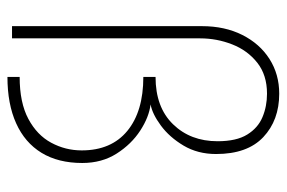

<svg xmlns="http://www.w3.org/2000/svg" viewBox="-144 -596 752 503"><g transform="rotate(90 231.5 -344.0)"><path d="M181 -20Q248.5 -20 291 -42.8Q333.5 -65.5 353.5 -102.8Q373.5 -140 373.5 -182.5Q373.5 -260 322.5 -302Q271.5 -344 181 -344V-376Q260.5 -376 305 -421.8Q349.5 -467.5 349.5 -538.5Q349.5 -588 332 -616.2Q314.5 -644.5 286.2 -656.2Q258 -668 225 -668Q176 -668 143.8 -642.5Q111.5 -617 95.8 -576.8Q80 -536.5 80 -493V0H48V-497.5Q48 -557.5 71 -603.2Q94 -649 134 -674.5Q174 -700 225 -700Q294.5 -700 338.8 -658.2Q383 -616.5 383 -534.5Q383 -486.5 361 -449.5Q339 -412.5 308.5 -390Q278 -367.5 253 -363Q286 -359 321.5 -336Q357 -313 381.8 -274.2Q406.5 -235.5 406.5 -184Q406.5 -121 379.8 -77.2Q353 -33.5 302.5 -10.8Q252 12 181 12Z"/></g></svg>

Font: League Spartan Thin
Style: Regular
Weight: 100
Foundry: The League of Moveable Type
Version: Version 2.002